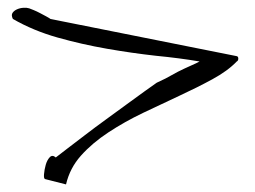

<svg xmlns="http://www.w3.org/2000/svg" viewBox="-20 -419 673 506"><path d="M127 -4Q137 -12 157.5 -27.5Q178 -43 204 -63Q230 -83 259 -104Q288 -125 314.5 -144.5Q341 -164 362 -179Q383 -194 393 -201Q400 -204 416 -212L449 -230Q467 -239 483 -246Q499 -253 506 -257Q453 -266 391 -272Q328 -279 262 -290.5Q196 -302 132 -320Q68 -338 14 -369Q9 -379 13 -385Q17 -391 25 -394.5Q33 -398 42 -398.5Q51 -399 57 -397Q60 -396 68.5 -392.5Q77 -389 85.5 -384.5Q94 -380 101.5 -376Q109 -372 113 -369L604 -271Q608 -270 608 -264.5Q608 -259 604 -257Q580 -232 539.5 -210Q499 -188 452.5 -166.5Q406 -145 357 -121.5Q308 -98 265.5 -70Q223 -42 193.5 -9Q164 24 154 67L99 53Q95 52 96 40Q97 28 100.5 15.5Q104 3 111 -4.5Q118 -12 127 -4Z"/></svg>

Font: Liu Jian Mao Cao
Style: Regular
Weight: 400
Designer: ZhongQi
Foundry: ZhongQi
Version: Version 1.001